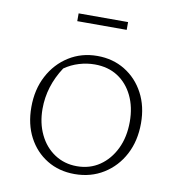

<svg xmlns="http://www.w3.org/2000/svg" viewBox="-79 -769 793 849"><g transform="rotate(10 317.0 -344.5)"><path d="M311 7Q241 7 187 -26Q133 -59 102.5 -117Q72 -175 72 -252Q72 -331 104.5 -392.5Q137 -454 193.5 -489.5Q250 -525 321 -525Q391 -525 445.5 -491.5Q500 -458 531 -399.5Q562 -341 562 -265Q562 -186 530 -125Q498 -64 441 -28.5Q384 7 311 7ZM315 -29Q373 -29 417 -59Q461 -89 486.5 -141.5Q512 -194 512 -263Q512 -329 487.5 -379.5Q463 -430 419.5 -458Q376 -486 316 -486Q281 -486 246 -475.5Q211 -465 181 -444Q122 -354 122 -253Q122 -189 146.5 -138Q171 -87 215 -58Q259 -29 315 -29ZM206 -661V-696H428V-661Z"/></g></svg>

Font: Piazzolla SC ExtraLight
Style: Regular
Weight: 200
Designer: Juan Pablo del Peral
Foundry: Huerta Tipografica
Version: Version 1.330